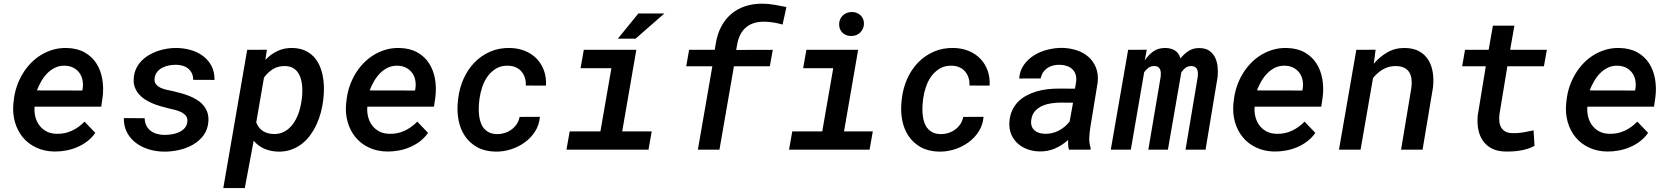

<svg xmlns="http://www.w3.org/2000/svg" viewBox="-20 -792 8844 1016"><path d="M267.1 9.8Q213.4 8.8 170.9 -11.5Q128.4 -31.7 100.3 -65.9Q72.3 -100.1 59.1 -145.8Q45.9 -191.4 50.8 -243.7L53.2 -264.2Q57.1 -299.8 68.8 -334.5Q80.6 -369.1 98.9 -399.9Q117.2 -430.7 141.6 -456.3Q166 -481.9 196 -500.5Q226.1 -519 260.5 -529.1Q294.9 -539.1 333.5 -538.1Q389.2 -536.6 428 -514.6Q466.8 -492.7 490 -456.5Q513.2 -420.4 521.2 -373.8Q529.3 -327.1 522.9 -276.9L515.6 -227.5H163.1Q160.6 -199.2 167.2 -173.6Q173.8 -147.9 188.7 -128.2Q203.6 -108.4 226.3 -96.4Q249 -84.5 279.3 -84Q322.3 -82.5 360.1 -100.1Q397.9 -117.7 427.2 -148.4L484.4 -88.9Q466.3 -63 441.7 -44.2Q417 -25.4 388.2 -13.2Q359.4 -1 328.4 4.6Q297.4 10.3 267.1 9.8ZM324.7 -444.3Q295.4 -445.3 272 -434.1Q248.5 -422.9 230.2 -404.3Q211.9 -385.7 198.2 -361.8Q184.6 -337.9 175.3 -313.5L415.5 -313L417.5 -323.2Q420.9 -347.2 416.5 -368.7Q412.1 -390.1 399.9 -406.7Q387.7 -423.3 368.7 -433.3Q349.6 -443.4 324.7 -444.3Z M971.2 -146Q974.1 -166.5 963.6 -179.2Q953.1 -191.9 936.5 -199.7Q919.9 -207.5 900.6 -211.9Q881.3 -216.3 867.7 -219.7Q847.7 -224.6 826.2 -231Q804.7 -237.3 784.4 -246.1Q764.2 -254.9 745.8 -266.8Q727.5 -278.8 714.4 -294.4Q701.2 -310.1 693.6 -329.8Q686 -349.6 687.5 -374.5Q689 -402.8 699.2 -426Q709.5 -449.2 726.6 -467.5Q743.7 -485.8 766.1 -499.5Q788.6 -513.2 813.5 -521.7Q838.4 -530.3 864.3 -534.4Q890.1 -538.6 915 -538.1Q953.6 -537.6 990 -527.1Q1026.4 -516.6 1054.4 -495.6Q1082.5 -474.6 1099.1 -443.1Q1115.7 -411.6 1115.2 -369.1L1002 -369.6Q1002.4 -389.6 995.1 -404.5Q987.8 -419.4 975.3 -429.4Q962.9 -439.5 946 -444.3Q929.2 -449.2 910.2 -449.2Q893.1 -449.2 874.5 -445.8Q856 -442.4 840.1 -434.3Q824.2 -426.3 812.7 -412.8Q801.3 -399.4 798.3 -379.9Q795.4 -359.9 804.4 -347.7Q813.5 -335.4 828.6 -328.1Q843.8 -320.8 861.6 -316.9Q879.4 -313 893.6 -310.1Q914.6 -305.2 937 -299.1Q959.5 -293 981 -284.4Q1002.4 -275.9 1021.5 -264.2Q1040.5 -252.4 1054.7 -236.3Q1068.8 -220.2 1076.4 -199.7Q1084 -179.2 1083 -152.8Q1080.6 -107.9 1057.6 -76.7Q1034.7 -45.4 1000 -25.9Q965.3 -6.3 924.3 2.4Q883.3 11.2 845.2 10.3Q805.7 9.8 767.6 -1.7Q729.5 -13.2 700 -35.2Q670.4 -57.1 652.6 -90.1Q634.8 -123 635.3 -167L745.6 -166.5Q746.1 -143.6 754.6 -127Q763.2 -110.4 777.3 -99.6Q791.5 -88.9 810.5 -83.5Q829.6 -78.1 851.1 -78.1Q868.2 -78.1 887.9 -81.1Q907.7 -84 925.3 -91.6Q942.9 -99.1 955.6 -112.3Q968.3 -125.5 971.2 -146Z M1690.4 -261.7Q1686.5 -229.5 1677.7 -196.5Q1668.9 -163.6 1654.8 -133.1Q1640.6 -102.5 1621.1 -75.9Q1601.6 -49.3 1576.4 -30Q1551.3 -10.7 1520 0.2Q1488.8 11.2 1451.2 10.3Q1413.1 9.3 1380.1 -4.4Q1347.2 -18.1 1322.3 -47.4L1275.4 203.1H1161.6L1288.1 -528.3L1392.1 -528.8L1384.3 -475.1Q1413.6 -505.9 1449.2 -522.5Q1484.9 -539.1 1528.3 -538.1Q1564.5 -537.1 1591.6 -525.4Q1618.7 -513.7 1637.9 -494.1Q1657.2 -474.6 1669.2 -448.7Q1681.2 -422.9 1687.3 -393.6Q1693.4 -364.3 1694.1 -333.3Q1694.8 -302.2 1691.4 -272.5ZM1577.6 -272.5Q1579.6 -289.6 1579.8 -308.6Q1580.1 -327.6 1577.9 -346.2Q1575.7 -364.7 1569.8 -382.1Q1564 -399.4 1553.5 -412.6Q1543 -425.8 1527.3 -433.8Q1511.7 -441.9 1489.3 -442.4Q1452.6 -443.4 1425.3 -426.8Q1397.9 -410.2 1377 -381.8L1335.9 -144Q1347.7 -114.3 1370.6 -99.1Q1393.6 -84 1426.3 -83Q1450.7 -82 1470.5 -89.4Q1490.2 -96.7 1506.1 -109.9Q1522 -123 1533.9 -140.9Q1545.9 -158.7 1554.4 -178.7Q1563 -198.7 1568.1 -220.2Q1573.2 -241.7 1576.2 -262.2Z M2027.8 9.8Q1974.1 8.8 1931.6 -11.5Q1889.2 -31.7 1861.1 -65.9Q1833 -100.1 1819.8 -145.8Q1806.6 -191.4 1811.5 -243.7L1814 -264.2Q1817.9 -299.8 1829.6 -334.5Q1841.3 -369.1 1859.6 -399.9Q1877.9 -430.7 1902.3 -456.3Q1926.8 -481.9 1956.8 -500.5Q1986.8 -519 2021.2 -529.1Q2055.7 -539.1 2094.2 -538.1Q2149.9 -536.6 2188.7 -514.6Q2227.5 -492.7 2250.7 -456.5Q2273.9 -420.4 2282 -373.8Q2290 -327.1 2283.7 -276.9L2276.4 -227.5H1923.8Q1921.4 -199.2 1928 -173.6Q1934.6 -147.9 1949.5 -128.2Q1964.4 -108.4 1987.1 -96.4Q2009.8 -84.5 2040 -84Q2083 -82.5 2120.8 -100.1Q2158.7 -117.7 2188 -148.4L2245.1 -88.9Q2227.1 -63 2202.4 -44.2Q2177.7 -25.4 2148.9 -13.2Q2120.1 -1 2089.1 4.6Q2058.1 10.3 2027.8 9.8ZM2085.4 -444.3Q2056.2 -445.3 2032.7 -434.1Q2009.3 -422.9 1991 -404.3Q1972.7 -385.7 1959 -361.8Q1945.3 -337.9 1936 -313.5L2176.3 -313L2178.2 -323.2Q2181.6 -347.2 2177.2 -368.7Q2172.9 -390.1 2160.6 -406.7Q2148.4 -423.3 2129.4 -433.3Q2110.4 -443.4 2085.4 -444.3Z M2608.4 -82.5Q2629.4 -82 2649.7 -88.1Q2669.9 -94.2 2686.3 -106.2Q2702.6 -118.2 2714.1 -135Q2725.6 -151.9 2729.5 -173.3L2836.9 -173.8Q2833.5 -130.9 2811.5 -96.4Q2789.6 -62 2756.3 -38.1Q2723.1 -14.2 2682.6 -1.5Q2642.1 11.2 2602.1 10.3Q2545.4 9.3 2505.4 -12.9Q2465.3 -35.2 2440.7 -71.5Q2416 -107.9 2406.7 -155Q2397.5 -202.1 2402.8 -253.4L2404.8 -271.5Q2411.1 -326.2 2433.1 -375.2Q2455.1 -424.3 2490.5 -460.9Q2525.9 -497.6 2573.7 -518.6Q2621.6 -539.6 2679.7 -538.1Q2723.1 -537.1 2759 -522.2Q2794.9 -507.3 2820.1 -481.2Q2845.2 -455.1 2858.4 -418.9Q2871.6 -382.8 2869.1 -338.9L2762.2 -339.4Q2763.7 -360.8 2757.8 -379.6Q2752 -398.4 2740.2 -412.6Q2728.5 -426.8 2710.9 -435.1Q2693.4 -443.4 2670.9 -444.3Q2634.3 -445.8 2607.4 -430.4Q2580.6 -415 2562 -390.1Q2543.5 -365.2 2532.7 -334Q2522 -302.7 2517.6 -271.5L2515.6 -253.9Q2513.7 -235.8 2513.4 -216.3Q2513.2 -196.8 2515.6 -178Q2518.1 -159.2 2524.2 -142.1Q2530.3 -125 2541.3 -112.1Q2552.2 -99.1 2568.6 -91.1Q2585 -83 2608.4 -82.5Z M3069.3 -528.3H3347.2L3272.5 -96.7H3428.7L3411.6 0H2977.5L2994.6 -96.7H3157.2L3215.3 -431.2H3052.2ZM3357.9 -720.7H3495.6L3343.3 -587.4H3249.5Z M3672.9 0 3749.5 -441.4H3611.3L3626.5 -528.3H3762.2L3767.6 -561Q3775.4 -610.8 3796.1 -650.4Q3816.9 -689.9 3848.6 -717.3Q3880.4 -744.6 3922.6 -758.8Q3964.8 -772.9 4015.6 -772.5Q4047.9 -772 4079.1 -766.6Q4110.4 -761.2 4141.6 -754.9L4121.1 -662.1Q4097.7 -668.9 4073.2 -672.9Q4048.8 -676.8 4023.9 -677.2Q3965.3 -677.7 3929.2 -648.4Q3893.1 -619.1 3881.8 -561.5L3875.5 -527.8L4069.3 -528.3L4053.7 -441.4H3863.8L3787.1 0Z M4247.1 -528.3H4521L4446.3 -96.7H4598.6L4581.5 0H4155.3L4172.4 -96.7H4331.1L4389.2 -431.2H4230ZM4420.4 -663.1Q4420.4 -677.2 4425.3 -689Q4430.2 -700.7 4439 -709.5Q4447.8 -718.3 4459.7 -723.1Q4471.7 -728 4485.8 -728.5Q4499.5 -729 4511.5 -724.6Q4523.4 -720.2 4532.5 -712.2Q4541.5 -704.1 4546.6 -692.6Q4551.8 -681.2 4551.8 -667Q4551.8 -652.8 4546.4 -640.9Q4541 -628.9 4532.2 -620.1Q4523.4 -611.3 4511.2 -606.4Q4499 -601.6 4485.4 -601.6Q4471.7 -601.1 4459.7 -605.5Q4447.8 -609.9 4439 -617.9Q4430.2 -626 4425.3 -637.5Q4420.4 -648.9 4420.4 -663.1Z M4956.1 -82.5Q4977.1 -82 4997.3 -88.1Q5017.6 -94.2 5033.9 -106.2Q5050.3 -118.2 5061.8 -135Q5073.2 -151.9 5077.1 -173.3L5184.6 -173.8Q5181.2 -130.9 5159.2 -96.4Q5137.2 -62 5104 -38.1Q5070.8 -14.2 5030.3 -1.5Q4989.7 11.2 4949.7 10.3Q4893.1 9.3 4853 -12.9Q4813 -35.2 4788.3 -71.5Q4763.7 -107.9 4754.4 -155Q4745.1 -202.1 4750.5 -253.4L4752.4 -271.5Q4758.8 -326.2 4780.8 -375.2Q4802.7 -424.3 4838.1 -460.9Q4873.5 -497.6 4921.4 -518.6Q4969.2 -539.6 5027.3 -538.1Q5070.8 -537.1 5106.7 -522.2Q5142.6 -507.3 5167.7 -481.2Q5192.9 -455.1 5206.1 -418.9Q5219.2 -382.8 5216.8 -338.9L5109.9 -339.4Q5111.3 -360.8 5105.5 -379.6Q5099.6 -398.4 5087.9 -412.6Q5076.2 -426.8 5058.6 -435.1Q5041 -443.4 5018.6 -444.3Q4981.9 -445.8 4955.1 -430.4Q4928.2 -415 4909.7 -390.1Q4891.1 -365.2 4880.4 -334Q4869.6 -302.7 4865.2 -271.5L4863.3 -253.9Q4861.3 -235.8 4861.1 -216.3Q4860.8 -196.8 4863.3 -178Q4865.7 -159.2 4871.8 -142.1Q4877.9 -125 4888.9 -112.1Q4899.9 -99.1 4916.3 -91.1Q4932.6 -83 4956.1 -82.5Z M5636.7 0Q5632.8 -12.7 5632.3 -25.4Q5631.8 -38.1 5632.3 -51.3Q5600.1 -22.5 5562.3 -6.1Q5524.4 10.3 5480.5 9.3Q5447.3 8.8 5417.5 -2Q5387.7 -12.7 5365.7 -32.5Q5343.8 -52.2 5331.5 -80.3Q5319.3 -108.4 5321.3 -144Q5323.2 -178.7 5335.2 -205.6Q5347.2 -232.4 5366.2 -252.2Q5385.3 -272 5410.4 -285.6Q5435.5 -299.3 5463.9 -307.9Q5492.2 -316.4 5522.2 -319.8Q5552.2 -323.2 5582 -323.2L5668.5 -322.8L5674.3 -358.4Q5677.2 -379.9 5672.1 -396.7Q5667 -413.6 5655.3 -425Q5643.6 -436.5 5626.5 -442.6Q5609.4 -448.7 5588.4 -449.2Q5569.8 -449.7 5553.2 -445.6Q5536.6 -441.4 5522.9 -432.4Q5509.3 -423.3 5500 -409.7Q5490.7 -396 5486.8 -377L5373 -376.5Q5376.5 -418.5 5398.4 -449.2Q5420.4 -480 5453.1 -500Q5485.8 -520 5524.9 -529.5Q5564 -539.1 5601.6 -538.6Q5642.6 -537.6 5678.5 -525.6Q5714.4 -513.7 5740.2 -490.7Q5766.1 -467.8 5779.5 -434.1Q5793 -400.4 5788.6 -356.4L5750 -120.6Q5745.6 -92.8 5744.1 -64.5Q5742.7 -36.1 5751.5 -8.8L5750.5 0ZM5508.8 -84Q5547.9 -83 5582 -100.6Q5616.2 -118.2 5640.1 -148.9L5658.2 -248.5L5592.3 -249Q5568.4 -249 5542.5 -245.1Q5516.6 -241.2 5494.1 -231.2Q5471.7 -221.2 5456.1 -203.1Q5440.4 -185.1 5437 -156.7Q5434.6 -138.7 5439.2 -125.2Q5443.8 -111.8 5453.6 -102.8Q5463.4 -93.8 5477.5 -89.1Q5491.7 -84.5 5508.8 -84Z M6048.3 -528.8 6037.6 -472.2Q6057.1 -502 6083.5 -520.3Q6109.9 -538.6 6146.5 -538.1Q6175.8 -538.1 6197 -525.1Q6218.3 -512.2 6226.6 -482.9Q6246.6 -507.8 6271 -523.2Q6295.4 -538.6 6328.6 -537.6Q6359.9 -537.1 6379.6 -523.2Q6399.4 -509.3 6409.9 -487.5Q6420.4 -465.8 6423.1 -439Q6425.8 -412.1 6423.3 -385.7L6359.4 0H6253.4L6318.4 -387.7Q6319.3 -397.9 6318.8 -407.7Q6318.4 -417.5 6314.7 -425.3Q6311 -433.1 6303.5 -437.7Q6295.9 -442.4 6283.7 -442.4Q6265.1 -442.4 6252.9 -432.9Q6240.7 -423.3 6231 -408.2L6160.2 0H6056.6L6122.1 -387.2Q6123 -397.5 6122.6 -407.2Q6122.1 -417 6118.7 -424.8Q6115.2 -432.6 6108.2 -437.5Q6101.1 -442.4 6088.9 -442.4Q6070.3 -442.9 6057.6 -433.6Q6044.9 -424.3 6034.7 -410.2L5963.9 0H5857.9L5949.7 -528.3Z M6723.1 9.8Q6669.4 8.8 6627 -11.5Q6584.5 -31.7 6556.4 -65.9Q6528.3 -100.1 6515.1 -145.8Q6502 -191.4 6506.8 -243.7L6509.3 -264.2Q6513.2 -299.8 6524.9 -334.5Q6536.6 -369.1 6554.9 -399.9Q6573.2 -430.7 6597.7 -456.3Q6622.1 -481.9 6652.1 -500.5Q6682.1 -519 6716.6 -529.1Q6751 -539.1 6789.6 -538.1Q6845.2 -536.6 6884 -514.6Q6922.9 -492.7 6946 -456.5Q6969.2 -420.4 6977.3 -373.8Q6985.4 -327.1 6979 -276.9L6971.7 -227.5H6619.1Q6616.7 -199.2 6623.3 -173.6Q6629.9 -147.9 6644.8 -128.2Q6659.7 -108.4 6682.4 -96.4Q6705.1 -84.5 6735.4 -84Q6778.3 -82.5 6816.2 -100.1Q6854 -117.7 6883.3 -148.4L6940.4 -88.9Q6922.4 -63 6897.7 -44.2Q6873 -25.4 6844.2 -13.2Q6815.4 -1 6784.4 4.6Q6753.4 10.3 6723.1 9.8ZM6780.8 -444.3Q6751.5 -445.3 6728 -434.1Q6704.6 -422.9 6686.3 -404.3Q6668 -385.7 6654.3 -361.8Q6640.6 -337.9 6631.3 -313.5L6871.6 -313L6873.5 -323.2Q6877 -347.2 6872.6 -368.7Q6868.2 -390.1 6856 -406.7Q6843.8 -423.3 6824.7 -433.3Q6805.7 -443.4 6780.8 -444.3Z M7259.3 -528.8 7249.5 -454.6Q7281.7 -492.7 7323 -515.9Q7364.3 -539.1 7415.5 -538.1Q7460.9 -537.1 7491.2 -519.8Q7521.5 -502.4 7538.8 -473.9Q7556.2 -445.3 7561.8 -408Q7567.4 -370.6 7563 -330.1L7507.8 0H7394L7448.7 -328.6Q7451.7 -353 7449.2 -373.5Q7446.8 -394 7437.5 -409.2Q7428.2 -424.3 7411.1 -433.1Q7394 -441.9 7367.2 -442.4Q7348.1 -442.9 7331.1 -438.5Q7314 -434.1 7299.1 -425.5Q7284.2 -417 7270.8 -405.3Q7257.3 -393.6 7245.6 -379.4L7179.7 0H7065.4L7157.2 -528.3Z M7993.7 -656.2 7971.2 -528.3H8165.5L8149.9 -441.4H7956.5L7914.6 -187.5Q7912.1 -166.5 7914.1 -148.7Q7916 -130.9 7923.8 -117.4Q7931.6 -104 7946 -95.9Q7960.4 -87.9 7983.4 -87.4Q8011.7 -86.4 8039.6 -91.3Q8067.4 -96.2 8095.2 -102.1L8100.1 -20.5Q8083.5 -10.7 8064.5 -4.9Q8045.4 1 8025.4 4.4Q8005.4 7.8 7985.4 9Q7965.3 10.3 7946.3 9.8Q7904.3 9.3 7874.5 -6.1Q7844.7 -21.5 7826.9 -47.4Q7809.1 -73.2 7802.5 -107.7Q7795.9 -142.1 7799.8 -181.6L7842.3 -441.4H7717.3L7732.4 -528.3H7857.4L7879.9 -656.2Z M8483.9 9.8Q8430.2 8.8 8387.7 -11.5Q8345.2 -31.7 8317.1 -65.9Q8289.1 -100.1 8275.9 -145.8Q8262.7 -191.4 8267.6 -243.7L8270 -264.2Q8273.9 -299.8 8285.6 -334.5Q8297.4 -369.1 8315.7 -399.9Q8334 -430.7 8358.4 -456.3Q8382.8 -481.9 8412.8 -500.5Q8442.9 -519 8477.3 -529.1Q8511.7 -539.1 8550.3 -538.1Q8606 -536.6 8644.8 -514.6Q8683.6 -492.7 8706.8 -456.5Q8730 -420.4 8738 -373.8Q8746.1 -327.1 8739.7 -276.9L8732.4 -227.5H8379.9Q8377.4 -199.2 8384 -173.6Q8390.6 -147.9 8405.5 -128.2Q8420.4 -108.4 8443.1 -96.4Q8465.8 -84.5 8496.1 -84Q8539.1 -82.5 8576.9 -100.1Q8614.7 -117.7 8644 -148.4L8701.2 -88.9Q8683.1 -63 8658.4 -44.2Q8633.8 -25.4 8605 -13.2Q8576.2 -1 8545.2 4.6Q8514.2 10.3 8483.9 9.8ZM8541.5 -444.3Q8512.2 -445.3 8488.8 -434.1Q8465.3 -422.9 8447 -404.3Q8428.7 -385.7 8415 -361.8Q8401.4 -337.9 8392.1 -313.5L8632.3 -313L8634.3 -323.2Q8637.7 -347.2 8633.3 -368.7Q8628.9 -390.1 8616.7 -406.7Q8604.5 -423.3 8585.4 -433.3Q8566.4 -443.4 8541.5 -444.3Z"/></svg>

Font: Roboto Mono Medium
Style: Italic
Weight: 500
Designer: Google
Version: Version 2.000985; 2015; ttfautohint (v1.3)